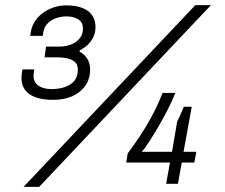

<svg xmlns="http://www.w3.org/2000/svg" viewBox="-20 -718 877 750"><path d="M72 12 743 -698H804L133 12ZM189 -328Q127 -328 95.5 -350Q64 -372 64 -412Q64 -417 64.5 -424.5Q65 -432 68 -447H114Q112 -435 111.5 -430Q111 -425 111 -422Q111 -397 130 -383.5Q149 -370 182 -370Q210 -370 233.5 -378Q257 -386 270.5 -402.5Q284 -419 284 -446Q284 -466 272.5 -476Q261 -486 243 -490Q225 -494 205 -494H154L160 -536H212Q234 -536 254.5 -543Q275 -550 289.5 -566Q304 -582 304 -607Q304 -631 285.5 -642.5Q267 -654 240 -654Q219 -654 199 -647Q179 -640 165.5 -626Q152 -612 149 -591L147 -578H98L100 -592Q105 -623 125 -646.5Q145 -670 175 -683.5Q205 -697 238 -697Q294 -697 323.5 -675Q353 -653 353 -612Q353 -590 344 -572Q335 -554 321 -541.5Q307 -529 291 -521V-516Q310 -506 321 -488.5Q332 -471 332 -447Q332 -409 312.5 -382Q293 -355 261 -341.5Q229 -328 189 -328ZM629 0 644 -83H473L479 -119Q522 -176 556 -233.5Q590 -291 615 -355H665Q651 -320 633 -285.5Q615 -251 596.5 -219.5Q578 -188 562 -163.5Q546 -139 534 -125H652L672 -243Q677 -253 681.5 -262.5Q686 -272 690 -282Q694 -292 698 -301H729L697 -125H747L739 -83H690L675 0Z"/></svg>

Font: Archivo SemiBold ExtraLight
Style: Italic
Weight: 250
Italic angle: -10°
Version: Version 2.001